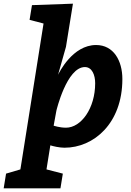

<svg xmlns="http://www.w3.org/2000/svg" viewBox="-80 -795 711 1045"><path d="M279 -540 317 -775 94 -767 81 -687 157 -667 31 127 -47 150 -60 230H249L262 150L173 127L194 -4C209 1 244 9 271 9C430 9 586 -123 586 -365C586 -465 538 -550 443 -550C315 -550 242 -400 236 -388ZM227 -193C227 -193 283 -430 382 -430C421 -430 438 -387 438 -342C438 -206 362 -100 279 -100C244 -100 212 -111 212 -111Z"/></svg>

Font: Bitter
Style: Bold Italic
Weight: 700
Designer: Sol Matas
Foundry: Sol Matas
Version: Version 1.002